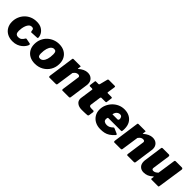

<svg xmlns="http://www.w3.org/2000/svg" viewBox="300 -2039 3378 3378"><g transform="rotate(45 1988.5 -350.0)"><path d="M329 -540Q403 -540 450.5 -512Q498 -484 522 -442.5Q546 -401 547 -359Q547 -350 543.5 -347Q540 -344 527 -343L395 -336Q387 -335 384 -342.5Q381 -350 379 -362Q378 -373 375.5 -385Q373 -397 363.5 -405.5Q354 -414 332 -414Q298 -414 276 -392Q254 -370 241 -336Q228 -302 222.5 -266Q217 -230 217 -202Q217 -153 235 -133.5Q253 -114 285 -114Q329 -114 353 -134Q377 -154 401 -194Q404 -199 419 -197L511 -179Q519 -178 522 -169.5Q525 -161 520 -146Q514 -129 496 -103Q478 -77 447 -51Q416 -25 371 -7.5Q326 10 267 10Q193 10 137 -20Q81 -50 50 -104Q19 -158 19 -229Q19 -292 41.5 -348.5Q64 -405 105 -448Q146 -491 203 -515.5Q260 -540 329 -540Z M824 10Q748 10 692 -20Q636 -50 605.5 -104Q575 -158 575 -228Q575 -298 600 -355.5Q625 -413 668.5 -454Q712 -495 768.5 -517.5Q825 -540 887 -540Q964 -540 1020 -509Q1076 -478 1106 -423.5Q1136 -369 1136 -298Q1136 -210 1095 -140Q1054 -70 983.5 -30Q913 10 824 10ZM827 -118Q858 -118 883.5 -142Q909 -166 924.5 -215Q940 -264 940 -339Q940 -380 927 -398Q914 -416 885 -416Q855 -416 829.5 -392Q804 -368 788.5 -318.5Q773 -269 773 -193Q773 -153 786 -135.5Q799 -118 827 -118Z M1181 0Q1168 0 1165.5 -9Q1163 -18 1164 -31L1232 -513Q1234 -524 1237 -527Q1240 -530 1249 -530H1420Q1426 -530 1429 -527.5Q1432 -525 1430 -515L1423 -470Q1422 -457 1435 -469Q1470 -500 1512.5 -520Q1555 -540 1598 -540Q1663 -540 1702 -501.5Q1741 -463 1741 -401Q1741 -394 1740.5 -387Q1740 -380 1739 -372L1690 -24Q1688 -9 1681.5 -4.5Q1675 0 1659 0H1506Q1493 0 1491 -8.5Q1489 -17 1491 -31L1536 -351Q1537 -356 1537.5 -360Q1538 -364 1538 -366Q1538 -383 1527.5 -391Q1517 -399 1498 -399Q1481 -399 1465 -392.5Q1449 -386 1435.5 -373.5Q1422 -361 1410 -344L1363 -23Q1361 -7 1354 -3.5Q1347 0 1329 0H1181Z M1982 0Q1913 0 1869.5 -32.5Q1826 -65 1826 -120Q1826 -125 1826 -129.5Q1826 -134 1827 -139L1862 -381Q1863 -389 1857 -392Q1851 -395 1842 -395H1792Q1776 -395 1780 -423L1793 -517Q1795 -527 1799 -528.5Q1803 -530 1813 -530H1872Q1878 -530 1883.5 -535.5Q1889 -541 1890 -548L1928 -696Q1932 -710 1950 -710H2097Q2105 -710 2108.5 -704.5Q2112 -699 2110 -682L2089 -544Q2088 -539 2092 -535Q2096 -531 2101 -531H2189Q2199 -531 2206 -527.5Q2213 -524 2211 -514L2197 -411Q2196 -401 2191 -398Q2186 -395 2173 -395H2080Q2064 -395 2061 -376L2034 -184Q2033 -181 2033 -178Q2033 -175 2033 -172Q2033 -153 2047 -145Q2061 -137 2093 -137H2136Q2144 -137 2150 -128Q2156 -119 2154 -111L2142 -31Q2139 -6 2117 -5Q2096 -3 2072.5 -2Q2049 -1 2026 -0.5Q2003 0 1982 0Z M2454 10Q2379 10 2322 -20Q2265 -50 2232.5 -103Q2200 -156 2200 -226Q2200 -288 2224 -344Q2248 -400 2290.5 -444.5Q2333 -489 2389.5 -514.5Q2446 -540 2512 -540Q2584 -540 2638.5 -511Q2693 -482 2723.5 -428Q2754 -374 2754 -298Q2754 -285 2753 -271Q2752 -257 2750 -243Q2749 -234 2744 -231.5Q2739 -229 2726 -229H2417Q2405 -229 2402 -214Q2399 -199 2399 -187Q2399 -153 2423 -137.5Q2447 -122 2484 -122Q2513 -122 2540 -134Q2567 -146 2598 -176Q2604 -182 2610.5 -181.5Q2617 -181 2626 -177L2711 -140Q2737 -129 2719 -108Q2675 -60 2635 -34.5Q2595 -9 2551.5 0.5Q2508 10 2454 10ZM2547 -327Q2557 -327 2564.5 -335.5Q2572 -344 2572 -362Q2572 -382 2559.5 -402.5Q2547 -423 2515 -423Q2495 -423 2474.5 -412Q2454 -401 2439.5 -379.5Q2425 -358 2421 -327Z M2797 0Q2784 0 2781.5 -9Q2779 -18 2780 -31L2848 -513Q2850 -524 2853 -527Q2856 -530 2865 -530H3036Q3042 -530 3045 -527.5Q3048 -525 3046 -515L3039 -470Q3038 -457 3051 -469Q3086 -500 3128.5 -520Q3171 -540 3214 -540Q3279 -540 3318 -501.5Q3357 -463 3357 -401Q3357 -394 3356.5 -387Q3356 -380 3355 -372L3306 -24Q3304 -9 3297.5 -4.5Q3291 0 3275 0H3122Q3109 0 3107 -8.5Q3105 -17 3107 -31L3152 -351Q3153 -356 3153.5 -360Q3154 -364 3154 -366Q3154 -383 3143.5 -391Q3133 -399 3114 -399Q3097 -399 3081 -392.5Q3065 -386 3051.5 -373.5Q3038 -361 3026 -344L2979 -23Q2977 -7 2970 -3.5Q2963 0 2945 0H2797Z M3530 10Q3470 10 3433 -27.5Q3396 -65 3396 -130Q3396 -138 3396.5 -147Q3397 -156 3398 -163L3446 -506Q3448 -521 3454 -525.5Q3460 -530 3476 -530H3622Q3635 -530 3641 -521Q3647 -512 3645 -498L3599 -176Q3598 -172 3598 -168.5Q3598 -165 3598 -163Q3598 -145 3608 -137.5Q3618 -130 3634 -130Q3660 -130 3682.5 -144Q3705 -158 3721 -175L3770 -507Q3772 -522 3778.5 -526Q3785 -530 3802 -530H3945Q3959 -530 3966 -521Q3973 -512 3971 -498L3899 -16Q3898 -6 3894.5 -3Q3891 0 3882 0H3724Q3716 0 3710.5 -3Q3705 -6 3706 -16L3713 -60Q3714 -66 3709.5 -66Q3705 -66 3697 -59Q3660 -23 3618.5 -6.5Q3577 10 3530 10Z"/></g></svg>

Font: Libre Franklin Thin Black
Style: Italic
Weight: 900
Italic angle: -8°
Version: Version 2.000